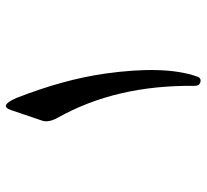

<svg xmlns="http://www.w3.org/2000/svg" viewBox="-44 -536 674 625"><g transform="rotate(-90 292.5 -224.0)"><path d="M246 -524 212 -424C207 -410 210 -393 221 -373C292 -247 327 -99 325 72C325 84 329 90 338 92C347 94 353 90 356 79C380 10 383 -89 365 -218C352 -310 325 -406 286 -506C269 -546 255 -552 246 -524Z"/></g></svg>

Font: XITS Math
Style: Regular
Weight: 400
Designer: MicroPress Inc., with final additions and corrections provided by Coen Hoffman, Elsevier (retired)
Version: Version 1.302